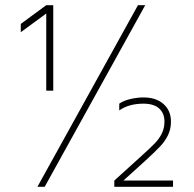

<svg xmlns="http://www.w3.org/2000/svg" viewBox="-20 -719 746 739"><path d="M185 -699V-370H158V-667L60 -595V-627L158 -699ZM152 0H124L511 -699H539ZM420 0V-24L517 -112Q557 -148 575 -166.5Q593 -185 603 -205.5Q613 -226 613 -251Q613 -283 592.5 -301.5Q572 -320 532 -320Q476 -320 439 -294V-320Q456 -332 482.5 -338Q509 -344 532 -344Q581 -344 609.5 -318.5Q638 -293 638 -251Q638 -222 626.5 -198.5Q615 -175 596 -155Q577 -135 540 -101L455 -24H646V0Z"/></svg>

Font: Prompt Thin
Style: Regular
Weight: 100
Designer: Katatrad Team
Foundry: CadsonDemak
Version: Version 1.030